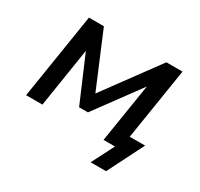

<svg xmlns="http://www.w3.org/2000/svg" viewBox="-134 -660 998 958"><g transform="rotate(30 365.5 -181.5)"><path d="M490 129 556 0H490L503 -79H684L579 129ZM44 0 122 -492H208L339 -180L568 -492H661L583 0H490L548 -363H562L354 -80H303L182 -363H195L138 0Z"/></g></svg>

Font: Nunito Sans 10pt SemiBold
Style: Italic
Weight: 600
Italic angle: -9°
Designer: Vernon Adams
Foundry: Vernon Adams
Version: Version 3.101;gftools[0.9.27]